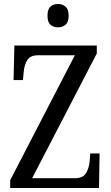

<svg xmlns="http://www.w3.org/2000/svg" viewBox="-20 -942 556 962"><path d="M31 0V-39L355 -665H170Q131 -665 116.5 -640.5Q102 -616 99 -584L95 -541H48L52 -714H465V-674L141 -49H354Q395 -49 410 -73Q425 -97 429 -131L432 -173H479L476 0ZM271 -805Q248 -805 233 -818Q218 -831 218 -863Q218 -896 233 -909Q248 -922 271 -922Q292 -922 308 -909Q324 -896 324 -863Q324 -831 308 -818Q292 -805 271 -805Z"/></svg>

Font: Noto Serif Armenian Condensed
Style: Regular
Weight: 400
Width: 3
Designer: Monotype Design Team
Foundry: Monotype Imaging Inc.
Version: Version 2.008; ttfautohint (v1.8.4.7-5d5b)